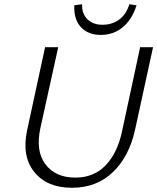

<svg xmlns="http://www.w3.org/2000/svg" viewBox="-20 -881 743 907"><path d="M625 -856 591 -861Q577 -814 543.5 -789Q510 -764 464 -764Q419 -764 392.5 -790.5Q366 -817 368 -861L331 -856Q328 -790 362 -753Q396 -716 456 -716Q516 -716 560 -752.5Q604 -789 625 -856ZM320 6Q202 6 142 -68.5Q82 -143 108 -265L193 -658H255L171 -277Q147 -168 194.5 -105Q242 -42 336 -42Q423 -42 478.5 -99.5Q534 -157 556 -258L642 -658H703L618 -268Q590 -141 513 -67.5Q436 6 320 6Z"/></svg>

Font: EauTestText Semilight
Style: Italic
Weight: 300
Italic angle: -12°
Designer: Christian Thalmann (Catharsis Fonts)
Version: Version 0.001;PS 000.001;hotconv 1.0.88;makeotf.lib2.5.64775